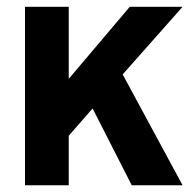

<svg xmlns="http://www.w3.org/2000/svg" viewBox="-20 -550 583 570"><path d="M54.2 0V-529.8H184.1V-315.9L365.2 -529.8H522L344.2 -329.1L522 0H371.1L254.9 -228L184.1 -147V0Z"/></svg>

Font: Cooper Hewitt
Style: Semibold
Weight: 709
Designer: Village Type and Design LLC
Foundry: Cooper Hewitt Smithsonian Design Museum
Version: 1.000